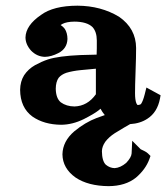

<svg xmlns="http://www.w3.org/2000/svg" viewBox="-20 -424 577 666"><path d="M312.6 -97C293.1 -69.7 268.4 -55.6 238.4 -54.7C219.7 -54.9 203.8 -59.7 191 -69C179.7 -78.2 173.8 -94 173.4 -116.2C173.6 -132.4 177 -145.1 183.5 -154.2C189.8 -161.8 198.7 -167.5 210.2 -171.5C224.7 -175.8 240.9 -178.9 259.1 -180.7C277.2 -182.6 295 -184.2 312.6 -185.7ZM448.4 -100.6C448.3 -115.8 448.9 -140.8 450.2 -175.5C451.5 -210 452.1 -237.5 452.1 -257.8C451.8 -302.6 432.2 -338.7 393.1 -365.8C351.3 -391.1 303.2 -403.9 248.8 -404.3C193.1 -404.1 150.8 -393.4 122.1 -372.1C87 -348.1 69.1 -322.1 68.4 -294.1C68.6 -277.7 75.1 -262.5 87.7 -248.5C101.2 -234.6 117.3 -227.3 135.7 -226.8C150.3 -227 165.8 -231.3 182.4 -239.8C202.7 -250.1 213.2 -266.5 214 -288.8C213.9 -302.8 210.8 -314.5 204.7 -324C201.1 -328.8 196.4 -333.3 190.4 -337.2C191.9 -338.2 193.8 -339.4 196.3 -340.9C206.1 -346.1 220.1 -348.8 238.4 -349C266.9 -348.8 287.7 -342.6 300.6 -330.3C310.6 -319.6 315.7 -304.1 315.8 -283.8C316 -263.6 315.8 -247.1 315.2 -234.5C292.9 -234.1 274.1 -233.6 258.6 -233C208.4 -230.8 171 -225.8 146.2 -217.8C131.2 -212.7 116.4 -206.1 101.7 -198.1C86 -189.2 73.3 -177.5 63.6 -163C54.7 -148.6 50.1 -131.8 49.8 -112.6C50.1 -71.3 64.3 -40.4 92.5 -19.7C119.3 -1.1 152.5 8.4 192 8.8C218.3 8.6 244.7 2 271.2 -11.1C294.2 -22.8 310.8 -32.6 321.1 -40.5C323.1 -42.2 325.6 -44.3 328.6 -46.9C332.6 -39.3 337.5 -32 343.5 -24.8C334.7 -21.8 325.3 -18.4 315.3 -14.7C288.8 -4.7 262.9 10.7 237.6 31.6C210.9 54.5 197.3 81 196.6 111.3C197 143.7 212.2 170.6 242.3 191.9C271.2 211.3 309.3 221.3 356.7 221.7C395.7 221.5 427.4 211.6 451.5 192.2C473.5 173.5 489 152.3 497.9 128.6L502 117L493.3 108.3C489.9 105 485.4 102.1 479.8 99.4C474.3 96.8 470.4 94.9 468.1 93.8L438.6 64.3L436.5 108.5C435.8 117.7 429.5 128.6 417.7 141.1C404.3 152.4 390.9 158.4 377.6 159.2C366.4 158.9 356.3 155 347.1 147.4C338.3 138.9 333.8 123.3 333.5 100.6C333.7 89.7 337.6 78.8 345.1 67.9C353.4 56.9 364.4 47 377.9 38.2C402.2 23.3 420 12.7 431.3 6.5C454.8 5.1 474.9 -1.2 491.5 -12.3C514.3 -27 528.8 -50.2 534.9 -81.8L537 -93.6L487.9 -120.4L481.9 -96.5C478 -81.1 473.8 -70.1 469.3 -63.6C467.5 -61.5 464 -60.2 458.7 -59.7L458.3 -59.7C456.6 -59.7 454.8 -61.8 452.9 -66.1C449.9 -73.9 448.4 -85.4 448.4 -100.6Z"/></svg>

Font: Bentham
Style: Bold
Weight: 700
Version: Version 002.001